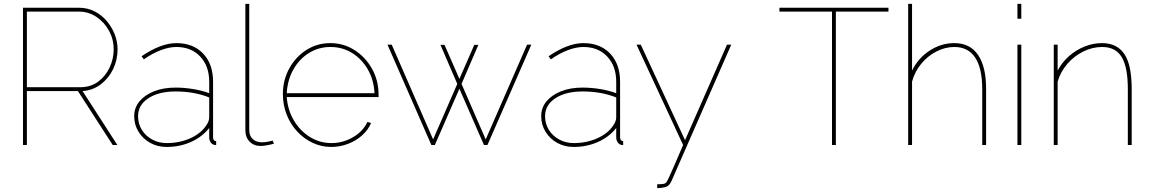

<svg xmlns="http://www.w3.org/2000/svg" viewBox="-20 -750 5951 993"><path d="M99 0V-710H388Q432 -710 468.5 -691.5Q505 -673 531.5 -642Q558 -611 573 -573Q588 -535 588 -495Q588 -440 565 -392.5Q542 -345 501.5 -314Q461 -283 407 -279L587 0H563L383 -279H119V0ZM119 -299H395Q449 -299 487.5 -327.5Q526 -356 547 -401Q568 -446 568 -495Q568 -546 544 -590.5Q520 -635 479 -662.5Q438 -690 388 -690H119Z M674 -149Q674 -193 701.5 -226Q729 -259 777 -278Q825 -297 888 -297Q932 -297 978.5 -289.5Q1025 -282 1062 -268V-327Q1062 -408 1015.5 -457.5Q969 -507 892 -507Q855 -507 811.5 -490.5Q768 -474 724 -443L712 -459Q762 -493 807 -510Q852 -527 892 -527Q979 -527 1030.5 -473Q1082 -419 1082 -327V-40Q1082 -30 1086.5 -25Q1091 -20 1098 -20V0Q1092 0 1089 -0.5Q1086 -1 1084 -2Q1074 -6 1068 -16.5Q1062 -27 1062 -40V-88Q1026 -42 968 -16Q910 10 842 10Q795 10 757 -11Q719 -32 696.5 -68.5Q674 -105 674 -149ZM1047 -102Q1055 -113 1058.5 -123.5Q1062 -134 1062 -143V-246Q1022 -262 978.5 -269.5Q935 -277 888 -277Q801 -277 747.5 -242Q694 -207 694 -149Q694 -110 713.5 -78.5Q733 -47 767 -28.5Q801 -10 842 -10Q909 -10 964.5 -35Q1020 -60 1047 -102Z M1249 -730H1269V-77Q1269 -48 1287 -31Q1305 -14 1335 -14Q1346 -14 1361.5 -16.5Q1377 -19 1390 -23L1397 -7Q1384 -3 1363 1Q1342 5 1328 5Q1293 5 1271 -17.5Q1249 -40 1249 -77Z M1693 10Q1642 10 1596.5 -11.5Q1551 -33 1516.5 -70.5Q1482 -108 1462.5 -157.5Q1443 -207 1443 -263Q1443 -336 1476 -396Q1509 -456 1564.5 -491.5Q1620 -527 1688 -527Q1757 -527 1813.5 -491Q1870 -455 1904 -394.5Q1938 -334 1938 -259Q1938 -256 1938 -253.5Q1938 -251 1938 -248H1463Q1468 -181 1500 -127Q1532 -73 1583 -41.5Q1634 -10 1694 -10Q1754 -10 1806 -40.5Q1858 -71 1880 -119L1899 -114Q1885 -79 1853.5 -50.5Q1822 -22 1780 -6Q1738 10 1693 10ZM1463 -268H1917Q1913 -338 1882 -391.5Q1851 -445 1801 -476Q1751 -507 1689 -507Q1628 -507 1578 -476Q1528 -445 1497.5 -391Q1467 -337 1463 -268Z M2706 -519H2728L2501 0H2483L2356 -291L2229 0H2211L1984 -519H2006L2220 -29L2345 -316L2258 -518H2279L2356 -342L2433 -518H2454L2367 -316L2492 -29Z M2779 -149Q2779 -193 2806.5 -226Q2834 -259 2882 -278Q2930 -297 2993 -297Q3037 -297 3083.5 -289.5Q3130 -282 3167 -268V-327Q3167 -408 3120.5 -457.5Q3074 -507 2997 -507Q2960 -507 2916.5 -490.5Q2873 -474 2829 -443L2817 -459Q2867 -493 2912 -510Q2957 -527 2997 -527Q3084 -527 3135.5 -473Q3187 -419 3187 -327V-40Q3187 -30 3191.5 -25Q3196 -20 3203 -20V0Q3197 0 3194 -0.5Q3191 -1 3189 -2Q3179 -6 3173 -16.5Q3167 -27 3167 -40V-88Q3131 -42 3073 -16Q3015 10 2947 10Q2900 10 2862 -11Q2824 -32 2801.5 -68.5Q2779 -105 2779 -149ZM3152 -102Q3160 -113 3163.5 -123.5Q3167 -134 3167 -143V-246Q3127 -262 3083.5 -269.5Q3040 -277 2993 -277Q2906 -277 2852.5 -242Q2799 -207 2799 -149Q2799 -110 2818.5 -78.5Q2838 -47 2872 -28.5Q2906 -10 2947 -10Q3014 -10 3069.5 -35Q3125 -60 3152 -102Z M3379 203Q3396 203 3408.5 201.5Q3421 200 3426 193Q3430 188 3437 173.5Q3444 159 3461.5 119Q3479 79 3513 0L3272 -519H3294L3523 -25L3740 -519H3762L3453 186Q3449 195 3444 201.5Q3439 208 3433.5 212Q3428 216 3420 218Q3411 220 3400.5 221.5Q3390 223 3379 223Z M4575 -690H4303V0H4283V-690H4011V-710H4575Z M5080 0H5060V-289Q5060 -397 5023.5 -452Q4987 -507 4916 -507Q4868 -507 4822.5 -483.5Q4777 -460 4744 -419.5Q4711 -379 4697 -328V0H4677V-730H4697V-385Q4729 -450 4788.5 -488.5Q4848 -527 4915 -527Q4956 -527 4986.5 -512Q5017 -497 5038 -466.5Q5059 -436 5069.5 -392Q5080 -348 5080 -289Z M5242 0V-519H5262V0ZM5242 -653V-730H5262V-653Z M5833 0H5813V-289Q5813 -402 5781.5 -454.5Q5750 -507 5680 -507Q5630 -507 5582.5 -483.5Q5535 -460 5500 -419.5Q5465 -379 5450 -328V0H5430V-519H5450V-385Q5472 -427 5508 -459Q5544 -491 5588.5 -509Q5633 -527 5679 -527Q5719 -527 5748 -512.5Q5777 -498 5796 -469Q5815 -440 5824 -395Q5833 -350 5833 -289Z"/></svg>

Font: Raleway Thin
Style: Regular
Weight: 100
Designer: Matt McInerney, Pablo Impallari, Rodrigo Fuenzalida
Foundry: Matt McInerney, Pablo Impallari, Rodrigo Fuenzalida
Version: Version 4.026